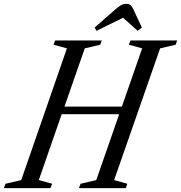

<svg xmlns="http://www.w3.org/2000/svg" viewBox="-75 -970 934 990"><path d="M831 -739.5 750.5 -720.5 513.5 -41.5 581.5 -22.5 573.5 0H332L340.5 -22.5L421.5 -41.5L539.5 -381H243L125 -41.5L194 -22.5L185 0H-55L-46.5 -22.5L34.5 -41.5L270 -720.5L201 -739.5L209.5 -761.5H450L442 -739.5L362 -720.5L257.5 -420.5H553.5L658 -720.5L589.5 -739.5L597.5 -761.5H838.5ZM422.5 -811 413 -828 522 -923.5Q537 -936 548.5 -943Q560 -950 575.5 -950Q590 -950 597.5 -944Q605 -938 612 -923.5L656.5 -828L635 -811L559.5 -878.5Z"/></svg>

Font: Libre Caslon Condensed
Style: Italic
Weight: 400
Italic angle: -22.583°
Designer: Pablo Impallari, Rodrigo Fuenzalida, Katja Schimmel, Ertekin Erdin
Foundry: Pablo Impallari, Rodrigo Fuenzalida
Version: Version 2.000;gftools[0.9.33]